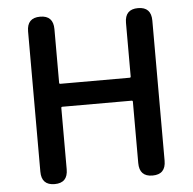

<svg xmlns="http://www.w3.org/2000/svg" viewBox="-52 -790 845 842"><g transform="rotate(-5 370.0 -368.5)"><path d="M155 0Q97 0 97 -60V-677Q97 -737 155 -737Q213 -737 213 -677V-441Q213 -436 218 -436H523Q528 -436 528 -441V-677Q528 -737 586 -737Q644 -737 644 -677V-60Q644 0 586 0Q528 0 528 -60V-330Q528 -335 523 -335H218Q213 -335 213 -330V-60Q213 0 155 0Z"/></g></svg>

Font: Resource Han Rounded JP Medium
Style: Regular
Weight: 500
Designer: Cyano Hao (round all glyphs); Ryoko NISHIZUKA 西塚涼子 (kana, bopomofo & ideographs); Paul D. Hunt (Latin, Greek & Cyrillic)
Foundry: Cyano Hao
Version: 0.990